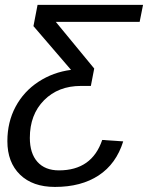

<svg xmlns="http://www.w3.org/2000/svg" viewBox="-20 -548 640 776"><path d="M544.4 -459.5H205.6L360.8 -271L347.2 -200.7H307.1Q215.3 -200.7 158 -142.8Q100.6 -85 100.6 9.3Q100.6 71.8 131.3 106.2Q162.1 140.6 218.3 140.6Q351.6 140.6 393.1 17.6L478 23.4Q449.7 114.3 378.9 160.9Q308.1 207.5 202.1 207.5Q111.8 207.5 60.8 157.7Q9.8 107.9 9.8 22.5Q9.8 -54.7 43 -116.7Q76.2 -178.7 135.5 -217.5Q194.8 -256.3 267.1 -265.6L115.2 -442.4L131.8 -528.3H558.1Z"/></svg>

Font: Liberation Mono
Style: Italic
Weight: 400
Italic angle: -12°
Monospace: yes
Designer: Steve Matteson
Foundry: Ascender Corporation
Version: Version 2.1.5